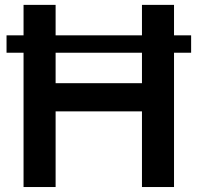

<svg xmlns="http://www.w3.org/2000/svg" viewBox="-20 -752 795 772"><path d="M748.5 -540H679.7V0H550.8V-304.2H203.6V0H74.7V-540H6.3V-609.9H74.7V-732.4H203.6V-609.9H550.8V-732.4H679.7V-609.9H748.5ZM203.6 -417.5H550.8V-540H203.6Z"/></svg>

Font: Kumbh Sans SemiBold
Style: Regular
Weight: 600
Version: Version 1.005